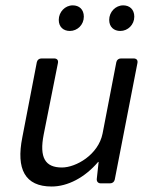

<svg xmlns="http://www.w3.org/2000/svg" viewBox="-20 -678 584 710"><path d="M238.3 -563.5C266.6 -563.5 290 -586.9 290 -616.2C290 -643.6 272.5 -658.2 249 -658.2C220.7 -658.2 197.3 -633.8 197.3 -604.5C197.3 -578.1 214.8 -563.5 238.3 -563.5ZM424.8 -563.5C453.1 -563.5 476.6 -586.9 476.6 -616.2C476.6 -643.6 459 -658.2 435.5 -658.2C407.2 -658.2 383.8 -633.8 383.8 -604.5C383.8 -578.1 401.4 -563.5 424.8 -563.5ZM410.2 -448.2 359.4 -184.6C343.8 -105.5 260.7 -58.6 209 -58.6C146.5 -58.6 125 -95.7 141.6 -180.7L194.3 -445.3C196.3 -456.1 190.4 -461.9 179.7 -461.9H133.8C125 -461.9 118.2 -457 116.2 -448.2L62.5 -169.9C39.1 -52.7 72.3 11.7 170.9 11.7C230.5 11.7 293.9 -21.5 342.8 -79.1H344.7L337.9 -16.6C336.9 -6.8 342.8 0 352.5 0H386.7C395.5 0 402.3 -4.9 404.3 -13.7L488.3 -445.3C490.2 -456.1 484.4 -461.9 473.6 -461.9H427.7C418.9 -461.9 412.1 -457 410.2 -448.2Z"/></svg>

Font: Ed Sans Neue
Style: Italic
Weight: 400
Italic angle: -11°
Designer: Stephen Hutchings
Version: Version 1.004;PS 001.004;hotconv 1.0.88;makeotf.lib2.5.64775